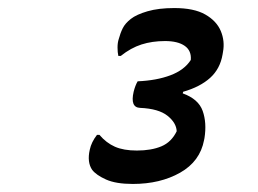

<svg xmlns="http://www.w3.org/2000/svg" viewBox="-20 -808 640 477"><path d="M533 -673Q527 -637 502 -614.5Q477 -592 435 -580L434 -576Q473 -562 483.5 -532.5Q494 -503 488 -465L487 -460Q477 -407 427.5 -379Q378 -351 310 -351Q268 -351 243.5 -362Q219 -373 209 -386Q196 -405 203 -436Q207 -455 221 -473H227Q244 -453 265.5 -443.5Q287 -434 320 -434Q356 -434 381 -444.5Q406 -455 419 -482Q418 -503 396 -520.5Q374 -538 328 -540Q303 -541 312 -580Q314 -588 316.5 -594.5Q319 -601 322 -606Q369 -608 403.5 -621Q438 -634 454 -659Q456 -682 439 -694Q422 -706 390 -706Q358 -706 331.5 -697.5Q305 -689 280 -669H274Q272 -678 272 -690Q272 -702 275 -711Q279 -726 285 -738Q291 -750 305 -761Q319 -772 346.5 -780Q374 -788 413 -788Q462 -788 490 -772Q518 -756 528.5 -731Q539 -706 534 -679Z"/></svg>

Font: Recursive Mn Csl St Med
Style: Italic
Weight: 500
Italic angle: -15°
Monospace: yes
Version: Version 1.079;hotconv 1.0.112;makeotfexe 2.5.65598; ttfautoh